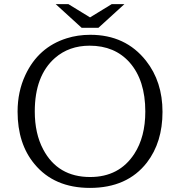

<svg xmlns="http://www.w3.org/2000/svg" viewBox="-20 -899 880 938"><path d="M378.9 -763.2 252 -878.9H314L419.9 -814L525.9 -878.9H587.9L460.9 -763.2ZM421.4 -729Q593.3 -729 693.4 -602.1Q773.9 -500 773.9 -352.5Q773.9 -204.1 697.8 -105Q601.6 19 419.4 19Q244.6 19 148.4 -97.7Q65.9 -196.8 65.9 -353.5Q65.9 -451.7 104 -532.7Q167.5 -668.5 305.7 -711.9Q359.4 -729 421.4 -729ZM418 -675.8Q317.4 -675.8 248.5 -615.7Q149.9 -529.3 149.9 -354.5Q149.9 -246.6 190.9 -169.4Q262.2 -34.2 420.4 -34.2Q562.5 -34.2 636.2 -147.5Q689.9 -230 689.9 -354Q689.9 -506.8 613.3 -593.8Q540.5 -675.8 418 -675.8Z"/></svg>

Font: BIZ UDPMincho
Style: Regular
Weight: 400
Designer: TypeBank Co., Ltd.
Foundry: Morisawa Inc.
Version: Version 1.06